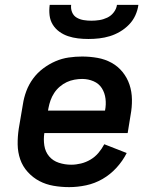

<svg xmlns="http://www.w3.org/2000/svg" viewBox="-20 -760 640 788"><path d="M264 8Q231 8 199.5 2.5Q168 -3 141.5 -17Q115 -31 94 -54Q73 -77 63 -106Q53 -135 52.5 -167Q52 -199 57 -232L74 -332Q78 -359 88 -386Q98 -413 115.5 -437Q133 -461 157 -479Q181 -497 207.5 -508.5Q234 -520 262 -524Q290 -528 317 -528Q349 -528 380 -522.5Q411 -517 437.5 -502.5Q464 -488 483 -464.5Q502 -441 511.5 -412.5Q521 -384 521.5 -352Q522 -320 516 -288L504 -214H162Q158 -188 162 -162.5Q166 -137 181.5 -118.5Q197 -100 221.5 -92Q246 -84 272 -84Q292 -84 312.5 -89Q333 -94 351.5 -105Q370 -116 384 -132.5Q398 -149 408 -168L500 -132Q484 -100 458.5 -72Q433 -44 401 -25.5Q369 -7 333.5 0.5Q298 8 264 8ZM177 -306H411Q416 -331 413 -355Q410 -379 398 -398Q386 -417 364 -426.5Q342 -436 317 -436Q302 -436 285.5 -433Q269 -430 254 -423Q239 -416 225.5 -404.5Q212 -393 202.5 -378.5Q193 -364 187.5 -348.5Q182 -333 179 -317ZM343 -600Q321 -600 300 -602.5Q279 -605 259.5 -611.5Q240 -618 223.5 -630Q207 -642 196.5 -659Q186 -676 183.5 -697Q181 -718 184 -740H272Q270 -724 276 -709.5Q282 -695 295 -687.5Q308 -680 323.5 -677.5Q339 -675 355 -675Q371 -675 387.5 -677.5Q404 -680 420 -687.5Q436 -695 447 -709.5Q458 -724 460 -740H548Q545 -718 535.5 -697Q526 -676 509.5 -659Q493 -642 472.5 -630Q452 -618 430.5 -611.5Q409 -605 387 -602.5Q365 -600 343 -600Z"/></svg>

Font: Iosevka Aile Semibold
Style: Italic
Weight: 600
Italic angle: -9°
Designer: Belleve Invis
Foundry: Belleve Invis
Version: Version 31.1.0; ttfautohint (v1.8.4)